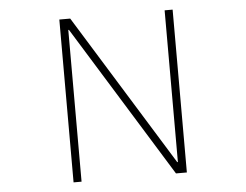

<svg xmlns="http://www.w3.org/2000/svg" viewBox="-52 -797 1103 861"><g transform="rotate(-5 500.0 -366.5)"><path d="M281 0H245V-733H294L716 -50H719V-733H755V0H706L284 -683H281Z"/></g></svg>

Font: IBM Plex Sans JP ExtraLight
Style: Regular
Weight: 200
Designer: Mike Abbink; Paul van der Laan; Pieter van Rosmalen; Wujin Sim; Yejin Wi; Jinhee Kim; Boomi Park; Yona Kim; Kichan Ma
Foundry: Sandoll Inc.
Version: Version 1.001